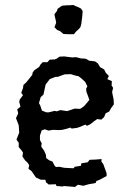

<svg xmlns="http://www.w3.org/2000/svg" viewBox="-20 -736 523 769"><path d="M206 9 204 2 175 3 164 -6 162 -16H144L124 -25L113 -41L107 -50L94 -60L97 -75L89 -86L81 -93L70 -109L72 -125L66 -134L55 -147V-164L46 -177L57 -205L55 -234L44 -263L53 -282L49 -298L62 -309L57 -328L59 -337L72 -355L65 -364L72 -383L74 -396L85 -406L98 -422L109 -436L111 -446L118 -455L137 -468L141 -476L151 -487H170L179 -497L199 -498L207 -501L218 -509L237 -510L269 -506L285 -507L304 -502L322 -501L327 -499L337 -493L361 -490L372 -482L381 -467L397 -458L404 -444L416 -432L410 -419L428 -411L427 -394L433 -384L429 -367L435 -338L436 -318L425 -303L417 -289L403 -282L397 -267L386 -257L369 -259L355 -249L341 -238L328 -232L322 -237L298 -227L289 -224L267 -221L262 -225L246 -220L229 -216L216 -215L193 -216L174 -213L160 -218L147 -214L140 -193V-175L147 -162L145 -149L157 -132L164 -116L165 -103L177 -94L190 -89L199 -72L204 -67L218 -68L237 -64L275 -62L279 -68L304 -72L306 -82L331 -86L339 -96L364 -97L387 -99L386 -89L394 -78L407 -42V-31L379 -16L366 -11L363 -3L335 2L314 8L292 4L280 13L273 12L235 9L232 11ZM166 -286H175L199 -292L207 -290L222 -295L249 -291L264 -296L279 -301L301 -300L316 -310L324 -319L338 -336L326 -369L325 -381L330 -390L321 -408L306 -422L294 -431L283 -433L263 -439L238 -438L211 -428H202L179 -419L171 -408L163 -398L159 -380L154 -357L143 -347L136 -323L141 -314L148 -293ZM276 -599H267H251L234 -600L221 -611L209 -616L198 -627L202 -637L205 -645L203 -656L200 -668L198 -679L208 -692L211 -701L228 -713L238 -714L250 -715H259L274 -716L284 -711L292 -708L304 -702L311 -692L310 -677L309 -666L307 -652L306 -642L302 -627L293 -617L285 -610Z"/></svg>

Font: Winky Rough
Style: Regular
Weight: 400
Designer: Simon Atzbach
Foundry: typofactur
Version: Version 1.206